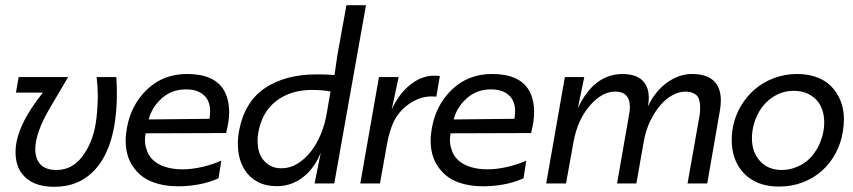

<svg xmlns="http://www.w3.org/2000/svg" viewBox="-20 -708 3293 741"><path d="M189 13Q104 13 65 -37.5Q40 -69.5 40 -121.5Q40 -219 145.5 -350.5H41.5L52 -410.5H243L174.5 -294.5Q116 -196 116 -130.5Q117 -93 137 -72.5Q157 -52 198.5 -52Q258.5 -52 298 -104.5Q337.5 -157 349.5 -232Q356.5 -277 357.5 -334.5Q357.5 -373 353 -410.5H429Q431.5 -373.5 431 -338.5Q428.5 -145 349 -56Q288 13 189 13Z M667.5 11Q614 11 572.8 -4Q531.5 -19 506 -49Q465 -94 465 -165Q465 -188 470 -215Q486 -304.5 548.5 -363.5Q611 -422.5 702 -422.5Q806 -422.5 843.5 -361Q863.5 -328 864.5 -277Q864.5 -239.5 852.5 -194.5L542 -193.5Q539.5 -180 539.5 -167Q539.5 -150 544.5 -135Q551.5 -108.5 570.2 -90.8Q589 -73 618.2 -63.8Q647.5 -54.5 683.5 -54.5Q721 -54.5 760.8 -63.8Q800.5 -73 834 -88L823.5 -20Q788.5 -4 748 3.5Q707.5 11 667.5 11ZM554 -247 788.5 -249.5Q791 -265.5 791 -278.5Q791 -313 773 -334.5Q747.5 -363.5 697 -363Q635.5 -363 594 -318.5Q564.5 -288 554 -247Z M1048.5 10.5Q1005.5 10.5 974.2 -6.2Q943 -23 924.5 -52Q898 -94.5 898 -153.5Q898 -178.5 903 -205Q924.5 -316 1003.2 -368.5Q1082 -421 1203 -421Q1238 -421 1271 -418.5L1282 -494.5L1317 -688H1392.5L1270 0H1194L1218 -119Q1195 -62 1155.5 -29Q1108.5 10.5 1048.5 10.5ZM1066 -58.5Q1099 -58.5 1127.2 -75.8Q1155.5 -93 1178.8 -122Q1202 -151 1218.5 -190.8Q1235 -230.5 1242 -276L1255.5 -355Q1227.5 -360.5 1184.5 -361Q1102 -361 1046.5 -318.5Q991 -276 977 -197Q974 -179.5 974 -162.5L975.5 -142.5Q978.5 -117 990.2 -99Q1002 -81 1020.8 -69.8Q1039.5 -58.5 1066 -58.5Z M1446.5 0H1370.5L1442.5 -410.5H1518.5L1491.5 -284Q1500.5 -307 1520 -335Q1539.5 -363 1567.5 -384Q1608.5 -416 1657.5 -416Q1668.5 -416 1677.5 -414.5L1664 -335L1645.5 -336Q1617.5 -336 1591.5 -325Q1557 -310 1531.8 -284.2Q1506.5 -258.5 1493.8 -225.2Q1481 -192 1474.5 -157Z M1844.5 11Q1791 11 1749.8 -4Q1708.5 -19 1683 -49Q1642 -94 1642 -165Q1642 -188 1647 -215Q1663 -304.5 1725.5 -363.5Q1788 -422.5 1879 -422.5Q1983 -422.5 2020.5 -361Q2040.5 -328 2041.5 -277Q2041.5 -239.5 2029.5 -194.5L1719 -193.5Q1716.5 -180 1716.5 -167Q1716.5 -150 1721.5 -135Q1728.5 -108.5 1747.2 -90.8Q1766 -73 1795.2 -63.8Q1824.5 -54.5 1860.5 -54.5Q1898 -54.5 1937.8 -63.8Q1977.5 -73 2011 -88L2000.5 -20Q1965.5 -4 1925 3.5Q1884.5 11 1844.5 11ZM1731 -247 1965.5 -249.5Q1968 -265.5 1968 -278.5Q1968 -313 1950 -334.5Q1924.5 -363.5 1874 -363Q1812.5 -363 1771 -318.5Q1741.5 -288 1731 -247Z M2709.5 0H2633.5L2680 -263Q2682.5 -279 2682 -293Q2682 -314.5 2676 -329.5Q2664 -353.5 2625.5 -354.5Q2601.5 -354.5 2576.2 -341.2Q2551 -328 2529 -302.5Q2507 -277 2489.5 -241Q2472 -205 2464 -159L2436 0H2361.5L2408.5 -269.5Q2411 -283 2411 -294.5Q2411 -354.5 2354 -354.5Q2303.5 -354.5 2256.5 -300.5Q2209.5 -246.5 2193.5 -161L2164.5 0H2088L2160 -410.5H2235L2210 -289.5Q2270 -420 2380.5 -422.5Q2442 -422.5 2467 -389Q2484 -366 2484 -331Q2484 -316 2480.5 -297.5Q2510 -358.5 2556 -390.5Q2602 -422.5 2651 -422.5Q2762 -421.5 2762 -320Q2762 -301 2758 -279Z M2986 12Q2937 12 2900.2 -4.8Q2863.5 -21.5 2840 -52Q2804 -99 2804 -168Q2804 -237 2838.5 -297.5Q2885 -376 2968 -407Q3009 -422 3055.5 -422.5Q3151.5 -422.5 3200 -361Q3237 -313 3237 -248Q3237 -225.5 3233 -201Q3226 -155.5 3205 -116.5Q3184 -77.5 3152.5 -49.2Q3121 -21 3078.8 -4.5Q3036.5 12 2986 12ZM2997 -52Q3028 -52 3055.5 -64Q3107.5 -84 3138.5 -143Q3161 -189.5 3161 -235Q3161 -280.5 3139.5 -312Q3124.5 -333 3100.2 -345.2Q3076 -357.5 3042.5 -357.5Q3011.5 -357.5 2985 -345.5Q2931.5 -321.5 2903.5 -265.5Q2882 -221.5 2882 -173.5Q2882 -127 2906 -95Q2938.5 -52 2997 -52Z"/></svg>

Font: Lucymar Sans
Style: Italic
Weight: 400
Italic angle: -10°
Foundry: The League of Moveable Type (original font) / Main changes by Cristiano Sobral with portions from Mirco Monsees
Version: Version 2.00;August 30, 2020;FontCreator 13.0.0.2681 64-bit